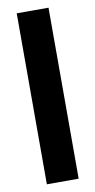

<svg xmlns="http://www.w3.org/2000/svg" viewBox="-82 -736 384 773"><g transform="rotate(-10 110.0 -349.5)"><path d="M45 -699V0H175V-699Z"/></g></svg>

Font: Moniqa Black
Style: Regular
Weight: 900
Designer: Rajesh Rajput
Foundry: Rajesh Rajput
Version: Version 1.000